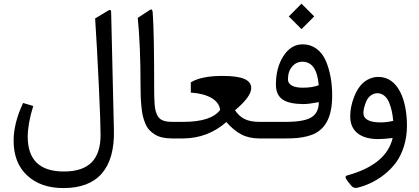

<svg xmlns="http://www.w3.org/2000/svg" viewBox="-20 -734 2224 1018"><path d="M569.3 -669.9C568.8 -681.2 564.5 -684.1 555.2 -678.7L484.4 -636.2C491.2 -533.2 497.6 -415.5 503.9 -282.2C510.3 -148.9 513.2 -61 513.2 -18.6C513.2 111.8 450.2 175.3 318.8 175.3C190.9 175.3 127 113.8 127 -9.3C127 -54.7 136.7 -108.9 156.2 -171.9L102.5 -188C68.8 -116.7 52.2 -49.8 52.2 12.2C52.2 90.3 76.2 151.9 124 196.3C171.4 240.7 235.8 263.2 316.9 263.2C497.1 263.2 588.4 159.7 584 -43Z M797.4 -269.5C797.4 -465.3 794.9 -597.7 789.6 -667.5C788.6 -682.6 783.7 -687.5 774.9 -681.6L710.4 -639.2C720.2 -541 725.1 -422.9 725.1 -284.7C725.1 -236.3 726.1 -206.5 730 -168C733.4 -128.9 739.7 -105 751 -78.1C762.2 -50.8 779.3 -34.7 801.8 -20.5C824.2 -6.3 855 0 892.6 0H909.2C917 0 920.9 -12.7 920.9 -37.6V-49.8C920.9 -75.2 917 -87.9 909.2 -87.9H895C849.6 -87.9 824.7 -97.7 812.5 -126C805.7 -141.6 801.8 -154.8 799.8 -181.6C797.9 -208.5 797.4 -230.5 797.4 -269.5Z M1159.2 -331.5C1085.4 -331.5 1029.3 -320.3 991.7 -297.4V-243.2C1084 -236.8 1141.6 -203.1 1147 -150.9C1115.2 -108.9 1050.3 -87.9 952.1 -87.9H903.8C885.7 -87.9 877 -75.2 877 -49.8V-37.6C877 -12.7 885.7 0 903.8 0H951.2C1038.6 -0.5 1115.2 -29.8 1180.2 -86.9C1206.5 -56.6 1233.4 -34.7 1260.3 -21C1287.1 -6.8 1318.8 0 1355.5 0H1377.4C1385.3 0 1389.2 -12.7 1389.2 -37.6V-49.8C1389.2 -75.2 1385.3 -87.9 1377.4 -87.9H1356.9C1290.5 -87.9 1255.4 -106.4 1226.1 -149.4C1283.2 -197.3 1312 -236.3 1312 -267.1C1312 -311.5 1262.7 -331.5 1159.2 -331.5Z M1511.2 -647 1578.6 -579.6 1646 -647 1578.6 -714.4ZM1372.1 -87.9C1354 -87.9 1345.2 -75.2 1345.2 -49.8V-37.6C1345.2 -12.7 1354 0 1372.1 0H1498C1520 0 1539.6 -1 1556.6 -2.4C1591.3 -5.9 1627.9 -14.2 1653.8 -28.3C1707.5 -58.6 1741.2 -116.2 1741.2 -226.6C1741.2 -298.8 1729.5 -361.8 1706.1 -414.6C1682.1 -466.8 1639.6 -499 1585 -499C1543.5 -499 1509.8 -478.5 1482.9 -437C1456.1 -395.5 1442.9 -345.2 1442.9 -286.1C1442.9 -210 1491.2 -183.6 1587.4 -182.1C1606.4 -182.1 1634.3 -185.5 1670.4 -192.4C1670.4 -155.8 1657.7 -128.9 1632.3 -112.8C1606.9 -96.2 1561.5 -87.9 1496.1 -87.9ZM1585.4 -269C1540.5 -269 1506.8 -282.2 1506.8 -313.5C1506.8 -341.3 1514.2 -364.3 1529.3 -381.3C1543.9 -398.4 1562 -406.7 1583.5 -406.7C1634.3 -406.7 1663.1 -365.2 1669.9 -282.2C1647.5 -273.4 1619.1 -269 1585.4 -269Z M2062 -2.4C2040 91.8 1959.5 158.2 1820.3 196.3C1809.1 199.2 1809.6 208.5 1821.8 224.6L1841.8 250C1851.1 261.2 1862.3 264.6 1875.5 261.2C1924.3 249 1970.2 228.5 2017.6 191.4C2041 172.9 2061.5 151.9 2079.1 128.4C2113.8 81.5 2137.7 11.7 2137.7 -66.4C2137.7 -204.1 2090.8 -326.2 1986.3 -326.2C1943.8 -326.2 1907.7 -303.7 1885.7 -272.9C1874.5 -257.8 1865.2 -240.2 1857.9 -221.2C1842.3 -182.1 1836.9 -147.5 1836.9 -116.7C1836.9 -36.6 1894 3.4 1985.4 3.4C2004.4 3.4 2030.3 1.5 2062 -2.4ZM1906.7 -135.7C1906.7 -149.4 1911.1 -170.4 1921.4 -195.3C1931.2 -220.2 1953.6 -239.7 1981.4 -239.7C2008.3 -239.7 2029.8 -221.2 2042.5 -191.9C2055.2 -162.1 2061.5 -130.4 2064.9 -93.3C2042 -87.9 2020 -85 1998.5 -85C1937.5 -85 1906.7 -102.1 1906.7 -135.7Z"/></svg>

Font: Sahel
Style: Regular
Weight: 400
Foundry: Saber Rastikerdar (saber.rastikerdar@gmail.com)
Version: Version 3.4.0